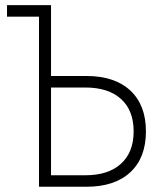

<svg xmlns="http://www.w3.org/2000/svg" viewBox="-20 -713 626 733"><path d="M128.9 0V-649.4H6.8V-693.4H174.8V-422.9H309.6Q418 -422.9 477.5 -367.4Q537.1 -312 537.1 -211.4Q537.1 -110.8 477.5 -55.4Q418 0 309.6 0ZM174.8 -43.9H305.7Q393.6 -43.9 441.9 -87.9Q490.2 -131.8 490.2 -211.4Q490.2 -291.5 441.9 -335.2Q393.6 -378.9 305.7 -378.9H174.8Z"/></svg>

Font: Cascadia Mono NF ExtraLight
Style: Regular
Weight: 200
Monospace: yes
Designer: Aaron Bell
Foundry: Saja Typeworks
Version: Version 2404.023; ttfautohint (v1.8.4)